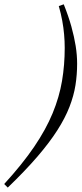

<svg xmlns="http://www.w3.org/2000/svg" viewBox="-94 -733 378 890"><path d="M-74.5 120Q10 27.5 64.5 -52.8Q119 -133 150 -208.2Q181 -283.5 193.5 -357.8Q206 -432 206 -511Q206 -542 203.2 -573.2Q200.5 -604.5 194.5 -637.2Q188.5 -670 178.5 -705L201.5 -713Q223.5 -658 236.8 -610.2Q250 -562.5 256.8 -520Q263.5 -477.5 263.5 -438Q263.5 -387 255.8 -338Q248 -289 228 -237.5Q208 -186 172 -129.5Q136 -73 79.5 -7.2Q23 58.5 -58 136.5Z"/></svg>

Font: Newsreader 24pt
Style: Italic
Weight: 400
Italic angle: -17°
Designer: Hugues Gentile
Foundry: Production Type
Version: Version 1.003